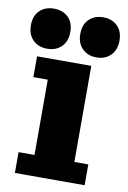

<svg xmlns="http://www.w3.org/2000/svg" viewBox="-93 -802 570 854"><g transform="rotate(10 192.0 -375.0)"><path d="M304 -569Q264 -569 239.5 -593.5Q215 -618 215 -660Q215 -702 239.5 -726Q264 -750 304 -750Q343 -750 367.5 -726Q392 -702 392 -660Q392 -618 367.5 -593.5Q343 -569 304 -569ZM81 -569Q41 -569 16.5 -593.5Q-8 -618 -8 -660Q-8 -702 16.5 -726Q41 -750 81 -750Q121 -750 145.5 -726Q170 -702 170 -660Q170 -618 145.5 -593.5Q121 -569 81 -569ZM36 0V-94H108V-434H43V-528H288V-94H351V0Z"/></g></svg>

Font: Montagu Slab 16pt
Style: Bold
Weight: 700
Designer: Florian Karsten
Foundry: Florian Karsten
Version: Version 1.000; ttfautohint (v1.8.3)